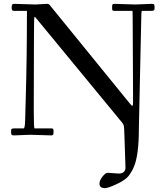

<svg xmlns="http://www.w3.org/2000/svg" viewBox="-20 -692 854 990"><path d="M136 2.9 52 6.1Q42 6.1 39.6 2.3Q37.1 -1.5 37.1 -13.3Q37.1 -25.1 40.3 -27.6Q43.5 -30 55.9 -30H102.1Q108.6 -30 109.7 -73.6Q110.8 -117.2 112.5 -175.3Q118.9 -391.1 118.9 -636H54Q45.4 -636 42.7 -639.4Q40 -642.8 40 -653.3Q40 -663.8 42.7 -668Q45.4 -672.1 54 -672.1Q54 -672.1 164.1 -668.9L220.9 -672.1Q225.3 -672.1 227.3 -671.5Q229.2 -670.9 230.2 -670.7Q231.2 -670.4 232.4 -669.4Q233.6 -668.5 234.4 -668Q235.1 -667.5 236.5 -666Q237.8 -664.6 238.3 -663.8Q238.8 -663.1 240.5 -661Q242.2 -658.9 242.9 -658L648.9 -158.9Q660.6 -144.3 663.1 -146.7Q666 -149.7 666 -165V-207L664.1 -583Q664.1 -636 663.1 -636H570.1Q561.8 -636 559.9 -639Q558.1 -642.1 558.1 -649.9Q558.1 -657.7 558.2 -660Q558.3 -662.4 558.8 -665.4Q559.3 -668.5 560.5 -669.4Q563.7 -672.1 570.1 -672.1L678 -668.9L762.9 -672.1Q772.9 -672.1 775 -668.3Q777.1 -664.6 777.1 -652.7Q777.1 -640.9 773.4 -638.4Q769.8 -636 757.1 -636H711.9Q708 -636 708 -580.1L696 -27.1Q696 109.1 669.9 169.4Q658.7 195.3 642.8 215.6Q627 235.8 582.3 257Q537.6 278.1 521 278.1Q492.9 278.1 492.9 254.9Q492.9 238.3 508.4 218.6Q523.9 199 534.9 199L592 202.9Q610.1 202.9 618.5 194.3Q627 185.8 627 174.2Q627 162.6 626 140.1Q623.3 64.2 621.8 13.4Q620.4 -37.4 617.9 -45.2Q615.5 -53 607.9 -62Q169.9 -594 164.8 -600Q159.7 -606 157.7 -605Q155 -603.3 155 -471.9L154.1 -128.9Q154.1 -30 158 -30H243.9Q252.2 -30 254.2 -27Q256.1 -23.9 256.1 -14.5Q256.1 -5.1 255.6 -1.7Q254.4 6.1 243.9 6.1Z"/></svg>

Font: Fanwood Text
Style: Regular
Weight: 400
Version: Version 1.1001